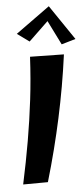

<svg xmlns="http://www.w3.org/2000/svg" viewBox="-84 -1067 491 1116"><g transform="rotate(5 162.0 -509.5)"><path d="M96 13Q101 -121 100.5 -241Q100 -361 93.5 -480.5Q87 -600 71 -730L266 -761Q270 -665 270 -572.5Q270 -480 266.5 -389Q263 -298 256 -204.5Q249 -111 238 -13ZM61 -818 -17 -856 154 -1032 167 -963ZM248 -818 141 -963 154 -1032 325 -856Z"/></g></svg>

Font: Marhey Light Medium
Style: Regular
Weight: 500
Version: Version 1.000